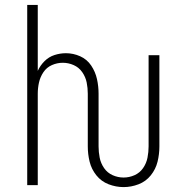

<svg xmlns="http://www.w3.org/2000/svg" viewBox="-20 -755 760 783"><path d="M484 8Q515 8 545 -3.5Q575 -15 595 -40Q615 -65 622.5 -95.5Q630 -126 630 -158V-530H586V-158Q586 -135 581.5 -112Q577 -89 563.5 -69.5Q550 -50 528.5 -40.5Q507 -31 484 -31Q461 -31 439.5 -40.5Q418 -50 404.5 -69.5Q391 -89 386.5 -112Q382 -135 382 -158V-373Q382 -403 375.5 -432.5Q369 -462 352 -487.5Q335 -513 307 -525.5Q279 -538 249 -538Q225 -538 202 -530.5Q179 -523 161.5 -505.5Q144 -488 134 -466V-735H91V0H134V-373Q134 -396 139 -418.5Q144 -441 157 -460.5Q170 -480 191.5 -489.5Q213 -499 236 -499Q259 -499 280.5 -489.5Q302 -480 315.5 -460.5Q329 -441 333.5 -418.5Q338 -396 338 -373V-158Q338 -126 345.5 -95.5Q353 -65 373 -40Q393 -15 423 -3.5Q453 8 484 8Z"/></svg>

Font: Iosevka Sparkle Extralight
Style: Regular
Weight: 200
Designer: Belleve Invis
Foundry: Belleve Invis
Version: Version 4.5.0; ttfautohint (v1.8.3)